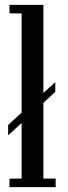

<svg xmlns="http://www.w3.org/2000/svg" viewBox="-20 -770 280 790"><path d="M19 0V-35H69V-264L13.5 -213V-256L69 -306.5V-715H19V-750H158.5V-387.5L207.5 -432V-392L158.5 -347V-35H209V0Z"/></svg>

Font: Imbue 10pt Medium
Style: Regular
Weight: 500
Designer: Tyler Finck
Foundry: Etcetera Type Company
Version: Version 1.102; ttfautohint (v1.8.3)